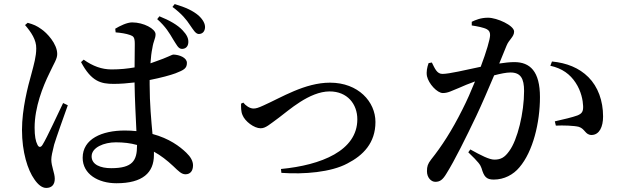

<svg xmlns="http://www.w3.org/2000/svg" viewBox="-20 -864 3040 943"><path d="M830 -671C847 -645 855 -625 872 -624C889 -623 904 -633 905 -656C906 -675 898 -693 877 -715C853 -741 813 -764 763 -784L752 -770C794 -733 813 -700 830 -671ZM913 -741C930 -717 940 -698 956 -697C975 -697 986 -710 987 -729C988 -746 978 -767 955 -788C928 -811 892 -828 838 -844L827 -830C873 -796 896 -767 913 -741ZM103 -741C133 -706 159 -668 158 -626C158 -587 147 -549 134 -500C117 -440 88 -329 88 -226C88 -117 116 -29 149 17C166 42 186 59 207 59C234 59 249 43 249 14C249 -14 232 -47 232 -80C232 -96 237 -117 246 -154C257 -190 294 -294 313 -347L290 -358C265 -307 211 -188 189 -153C180 -138 170 -140 164 -153C155 -170 150 -196 150 -237C150 -338 191 -440 222 -503C246 -555 261 -574 261 -599C261 -649 210 -703 183 -721C161 -737 145 -744 116 -752ZM653 -152V-149C653 -75 631 -38 526 -38C474 -38 430 -55 430 -96C430 -140 491 -165 549 -165C587 -165 621 -161 653 -152ZM548 -705C574 -703 599 -699 619 -692C635 -686 642 -682 642 -648L641 -533C608 -527 570 -523 528 -523C480 -523 436 -539 391 -571L378 -559C429 -463 476 -452 539 -452C572 -452 607 -455 641 -459V-451C642 -376 647 -286 650 -220C632 -222 613 -223 593 -223C481 -223 386 -182 386 -89C386 -9 462 36 552 36C681 36 736 -16 736 -103V-119C769 -101 800 -77 831 -48C858 -22 872 -8 891 -8C914 -8 928 -24 928 -52C928 -73 916 -94 895 -114C863 -145 811 -184 729 -206C723 -272 715 -355 715 -449V-471C771 -482 818 -495 842 -504C883 -520 898 -528 898 -555C898 -581 861 -595 832 -596C824 -596 803 -582 744 -562L719 -553C721 -583 724 -608 728 -626C734 -666 744 -673 744 -696C744 -722 686 -754 629 -754C604 -754 569 -737 546 -723Z M1175 -360 1164 -355C1164 -338 1163 -317 1171 -299C1183 -268 1228 -234 1260 -234C1285 -234 1303 -252 1351 -287C1396 -320 1499 -415 1599 -415C1686 -415 1735 -353 1735 -278C1735 -124 1558 -53 1360 -34L1362 -15C1474 -7 1606 -18 1686 -61C1764 -101 1824 -162 1824 -265C1824 -364 1740 -458 1601 -458C1477 -458 1362 -385 1274 -346C1248 -334 1237 -331 1225 -331C1206 -331 1186 -346 1175 -360Z M2683 -541C2742 -528 2780 -499 2807 -458C2835 -416 2843 -370 2844 -343C2845 -316 2838 -306 2816 -297C2792 -288 2745 -277 2705 -268L2710 -247C2744 -249 2801 -247 2823 -241C2854 -231 2854 -201 2886 -201C2924 -202 2942 -241 2942 -292C2942 -369 2917 -438 2870 -485C2824 -531 2763 -555 2691 -562ZM2297 -739C2323 -735 2356 -729 2372 -720C2384 -713 2387 -704 2387 -691C2387 -672 2369 -610 2341 -536C2265 -520 2186 -501 2153 -501C2126 -501 2116 -527 2101 -557L2085 -554C2078 -534 2073 -512 2077 -490C2085 -453 2127 -407 2155 -407C2181 -407 2198 -418 2236 -433C2255 -442 2283 -453 2313 -464C2294 -417 2273 -369 2251 -326C2199 -222 2149 -145 2097 -80C2081 -59 2077 -47 2077 -23C2077 9 2098 29 2118 29C2140 29 2154 20 2173 -12C2212 -74 2269 -189 2319 -294C2347 -353 2379 -428 2407 -494C2438 -502 2466 -508 2487 -508C2537 -508 2554 -479 2554 -417C2554 -311 2522 -177 2481 -122C2459 -91 2440 -80 2408 -80C2383 -80 2342 -101 2290 -130L2280 -116C2332 -66 2339 -55 2345 -38C2357 3 2368 18 2405 18C2456 18 2501 -6 2531 -42C2598 -120 2632 -262 2632 -387C2632 -514 2583 -559 2506 -559C2485 -559 2457 -556 2432 -552L2468 -640C2480 -670 2505 -683 2505 -709C2505 -739 2421 -777 2377 -777C2341 -777 2316 -766 2297 -757Z"/></svg>

Font: Noto Serif CJK JP SemiBold
Style: Regular
Weight: 600
Designer: Ryoko NISHIZUKA 西塚涼子 (kana & ideographs); Frank Grießhammer (Latin, Greek & Cyrillic); Wenlong ZHANG 张文龙 (bopomofo); San
Foundry: Adobe
Version: Version 2.001;hotconv 1.1.0;makeotfexe 2.6.0